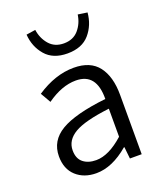

<svg xmlns="http://www.w3.org/2000/svg" viewBox="-150 -908 858 1017"><g transform="rotate(-20 279.5 -400.0)"><path d="M216.8 12.7Q147.5 12.7 103.5 -27.3Q59.6 -67.4 59.6 -138.7Q59.6 -226.6 139.2 -273.9Q218.8 -321.3 394.5 -340.8Q396.5 -486.3 280.3 -486.3Q201.2 -486.3 116.2 -425.8L83 -483.4Q188.5 -553.7 293 -553.7Q386.7 -553.7 431.2 -495.6Q475.6 -437.5 475.6 -335V0H409.2L402.3 -66.4H399.4Q306.6 12.7 216.8 12.7ZM239.3 -52.7Q310.5 -52.7 394.5 -127.9V-286.1Q254.9 -269.5 196.8 -235.4Q138.7 -201.2 138.7 -143.6Q138.7 -97.7 166.5 -75.2Q194.3 -52.7 239.3 -52.7ZM290 -635.7Q209 -635.7 166.5 -685.1Q124 -734.4 119.1 -803.7L170.9 -811.5Q177.7 -762.7 208 -727.5Q238.3 -692.4 290 -692.4Q342.8 -692.4 373 -727.5Q403.3 -762.7 410.2 -811.5L462.9 -803.7Q457 -734.4 414.6 -685.1Q372.1 -635.7 290 -635.7Z"/></g></svg>

Font: Gen Shin Gothic Normal
Style: Regular
Weight: 300
Designer: [Source Han Sans]
Ryoko NISHIZUKA  (kana & ideographs); Paul D. Hunt (Latin, Greek & Cyrillic); Wenlong ZHANG  (bopomofo
Version: Version 1.002.20150607